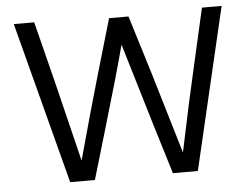

<svg xmlns="http://www.w3.org/2000/svg" viewBox="-49 -735 1037 797"><g transform="rotate(-5 469.0 -337.0)"><path d="M315 0H212L36 -674H121L184 -424L267 -85Q323 -290 362 -424L432 -664H513L587 -424L689 -82Q735 -303 763 -423L820 -674H902L744 0H640L575 -213L474 -550Q443 -432 378 -213Z"/></g></svg>

Font: Hind Guntur
Style: Regular
Weight: 400
Version: Version 1.000;PS 1.0;hotconv 1.0.86;makeotf.lib2.5.63406; tt